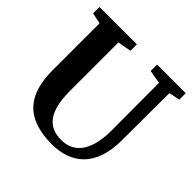

<svg xmlns="http://www.w3.org/2000/svg" viewBox="-187 -918 1102 1102"><g transform="rotate(45 363.5 -367.5)"><path d="M382.5 8Q283 8 216.5 -23.8Q150 -55.5 116.8 -123Q83.5 -190.5 83.5 -297.5V-677L17 -691V-743H320.5V-691L238 -676V-280Q238 -219 248.5 -174.8Q259 -130.5 279.8 -102.2Q300.5 -74 330.8 -60.8Q361 -47.5 400.5 -47.5Q456 -47.5 493.2 -76.2Q530.5 -105 549 -159Q567.5 -213 567.5 -288.5L566.5 -676.5L484.5 -691V-743H717V-691L650.5 -677L649 -295Q649 -213.5 629 -155.8Q609 -98 572.8 -62Q536.5 -26 487.8 -9Q439 8 382.5 8Z"/></g></svg>

Font: Merriweather 48pt
Style: Bold
Weight: 700
Version: Version 2.100